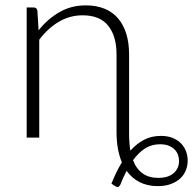

<svg xmlns="http://www.w3.org/2000/svg" viewBox="-20 -526 738 734"><path d="M82 0V-497.5H108.5Q121 -497.5 123 -485L127.5 -410Q162 -453.5 207 -479.5Q252 -505.5 308 -505.5Q349 -505.5 380.2 -492.5Q411.5 -479.5 432 -455Q452.5 -430.5 463 -396Q473.5 -361.5 473.5 -318V-13.5Q473.5 4 474.8 20Q476 36 478.5 50Q502.5 23 531 8.2Q559.5 -6.5 595 -6.5Q620.5 -6.5 639.8 1.2Q659 9 671.8 22Q684.5 35 691 52Q697.5 69 697.5 87.5Q697.5 106.5 690.8 124.2Q684 142 669.8 155.5Q655.5 169 634 177.2Q612.5 185.5 583 185.5Q544 185.5 514.2 170.5Q484.5 155.5 464 127Q458 139 452 151.8Q446 164.5 440.5 179Q436.5 187 432 188.5Q427.5 190 420 185.5L406 176Q424 130.5 446 94.5Q425.5 46.5 425.5 -21.5V-318Q425.5 -388 393.5 -427.8Q361.5 -467.5 296 -467.5Q247 -467.5 205 -442.8Q163 -418 130 -374V0ZM591.5 25.5Q559.5 25.5 534.5 41.5Q509.5 57.5 488.5 86.5Q514.5 154 584.5 154Q623.5 154 644 135.8Q664.5 117.5 664.5 89.5Q664.5 77.5 660.5 66Q656.5 54.5 647.5 45.5Q638.5 36.5 624.8 31Q611 25.5 591.5 25.5Z"/></svg>

Font: Lato Light
Style: Regular
Weight: 300
Designer: Lukasz Dziedzic
Foundry: tyPoland Lukasz Dziedzic
Version: Version 2.007; 2014-02-27